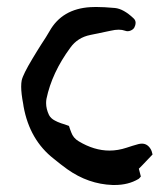

<svg xmlns="http://www.w3.org/2000/svg" viewBox="-20 -525 471 553"><path d="M419.4 -80.1 399.4 -59.1 389.6 -48.8 379.9 -39.1Q384.8 -21 385.7 -16.6L382.3 -12.7Q380.4 -10.3 378.4 -9.3Q349.6 7.8 310.5 7.8H304.2Q234.4 5.4 173.8 -37.6L154.3 -52.2L135.3 -67.4Q65.4 -121.6 47.9 -218.3L46.9 -225.1Q41 -255.9 41 -275.4Q41 -286.1 42.5 -293.5Q46.4 -311 73.7 -356.4L85.9 -376.5L98.1 -396Q114.3 -420.4 122.6 -435.1Q158.7 -499.5 240.2 -504.4Q247.6 -504.9 256.3 -504.9Q279.3 -504.9 311 -502Q335.9 -499.5 364.7 -472.2Q370.6 -466.8 370.6 -459Q370.6 -453.1 367.2 -446.3Q364.3 -440.4 356.4 -437Q352.1 -435.1 347.7 -435.1Q343.8 -435.1 340.3 -436.5Q332 -439.5 321.8 -439.5Q311.5 -439.5 298.8 -436.5L240.2 -424.3Q203.6 -417 182.6 -387.7Q129.4 -315.4 113.8 -240.2Q112.8 -234.4 112.8 -228Q112.8 -211.4 121.1 -193.8Q126.5 -183.6 138.2 -177.7Q145 -173.8 156.2 -169.9L167 -166.5L178.7 -162.1L181.6 -153.3L185.1 -144Q190.9 -127.4 206.5 -118.2Q251 -91.3 295.4 -91.3Q319.8 -91.3 344.7 -99.6Q362.3 -105.5 378.4 -109.9Q383.8 -111.3 388.7 -111.3Q404.3 -111.3 413.6 -96.2Q415.5 -93.3 417 -88.9Z"/></svg>

Font: Kurland
Style: Regular
Weight: 400
Designer: GGBot
Version: 0.22